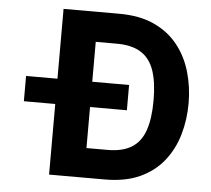

<svg xmlns="http://www.w3.org/2000/svg" viewBox="-51 -769 904 824"><g transform="rotate(5 400.5 -357.0)"><path d="M498.5 -413.1H54.7V-304.2H498.5ZM759.8 -356.4Q759.8 -426.8 741.2 -491.2Q722.7 -555.7 683.1 -605.7Q643.6 -655.8 581.1 -684.8Q518.6 -713.9 430.2 -713.9H189.9V0H430.2Q518.6 0 581.1 -28.8Q643.6 -57.6 683.1 -107.7Q722.7 -157.7 741.2 -221.9Q759.8 -286.1 759.8 -356.4ZM608.9 -356.4Q608.9 -277.8 591.3 -227.1Q573.7 -176.3 534.4 -151.9Q495.1 -127.4 430.2 -127.4H339.8V-585H430.2Q495.1 -585 534.4 -560.5Q573.7 -536.1 591.3 -485.6Q608.9 -435.1 608.9 -356.4Z"/></g></svg>

Font: Estedad-FD-VF Thin
Style: Regular
Weight: 100
Designer: Amin Abedi
Version: Version 5.0